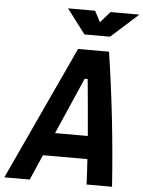

<svg xmlns="http://www.w3.org/2000/svg" viewBox="-92 -945 741 992"><g transform="rotate(5 279.0 -449.0)"><path d="M-31.7 0H100.1L157.2 -131.3H387.7C390.6 -87.4 393.1 -43.9 395 0H526.9C511.2 -231.4 485.8 -462.4 450.7 -693.8H290ZM316.4 -771.5H449.2L590.3 -898.4H440.4L390.6 -841.3L360.4 -898.4H220.2ZM209.5 -250.5 337.4 -543.5H353C362.3 -445.8 371.6 -348.1 379.4 -250.5Z"/></g></svg>

Font: Cascadia Mono NF
Style: Bold Italic
Weight: 700
Italic angle: -10°
Monospace: yes
Designer: Aaron Bell
Foundry: Saja Typeworks
Version: Version 2404.023